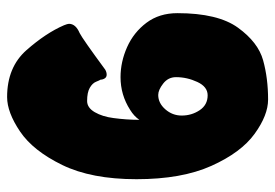

<svg xmlns="http://www.w3.org/2000/svg" viewBox="-137 -604 774 540"><g transform="rotate(-90 250.0 -334.0)"><path d="M483 -222Q483 -108 442 -51.5Q401 5 350.5 19Q300 33 240 33Q196 33 143.5 -5Q91 -43 53.5 -126.5Q16 -210 16 -337Q16 -464 56 -546Q96 -628 150 -664.5Q204 -701 247 -701Q331 -701 379 -646.5Q427 -592 449 -541Q453 -531 453 -527Q453 -508 427 -497Q411 -489 324 -425Q317 -421 310 -421Q303 -421 299.5 -426.5Q296 -432 296 -438Q294 -441 290 -451Q286 -461 273 -468.5Q260 -476 236 -476Q217 -476 204.5 -454.5Q192 -433 188 -402Q183 -365 183 -329Q193 -344 211 -355Q253 -382 303 -382Q346 -382 387.5 -363.5Q429 -345 456 -309Q483 -273 483 -222ZM303 -226Q303 -248 285 -262Q267 -276 253 -276Q230 -276 212.5 -256Q195 -236 195 -210Q195 -182 210 -159.5Q225 -137 252 -137Q276 -137 289.5 -166Q303 -195 303 -226Z"/></g></svg>

Font: Barrio
Style: Regular
Weight: 400
Designer: Pablo Cosgaya & Sergio Jimenez
Foundry: Pablo Cosgaya & Sergio Jimenez
Version: Version 1.005